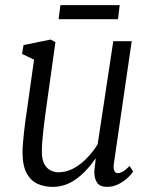

<svg xmlns="http://www.w3.org/2000/svg" viewBox="-20 -720 584 750"><path d="M185.5 10Q153 10 126.2 -2.2Q99.5 -14.5 83.8 -44Q68 -73.5 68 -126.5Q68 -141.5 69.8 -162Q71.5 -182.5 74 -205.8Q76.5 -229 79.8 -252.2Q83 -275.5 86 -295L113 -487L66 -509.5L72 -544L178 -565.5L196.5 -555.5L159.5 -291Q156.5 -270 153.8 -248.2Q151 -226.5 148.8 -205.5Q146.5 -184.5 145 -164.8Q143.5 -145 143.5 -127.5Q143.5 -95.5 153.8 -78Q164 -60.5 179 -53.8Q194 -47 208.5 -47Q240 -47 268.8 -63Q297.5 -79 321.2 -104.2Q345 -129.5 361.5 -156.5L422.5 -559H494.5L425 -82.5Q422 -63.5 426.2 -53.5Q430.5 -43.5 441.5 -43.5Q447.5 -43.5 458 -48.8Q468.5 -54 486.5 -71.5L500 -50Q491 -36 475.2 -22.2Q459.5 -8.5 439.8 0.8Q420 10 398 10Q371 10 359.8 -5.8Q348.5 -21.5 348.5 -48.5Q348.5 -53 349.2 -59.5Q350 -66 350.8 -73.2Q351.5 -80.5 352.5 -87.2Q353.5 -94 354 -100H352.5Q335 -74.5 315.8 -54.2Q296.5 -34 276 -19.5Q255.5 -5 232.8 2.5Q210 10 185.5 10ZM216 -700H447.5L441 -645H209Z"/></svg>

Font: Merriweather 24pt SemiCondensed Light
Style: Italic
Weight: 300
Width: 4
Italic angle: -7.8°
Designer: Eben Sorkin
Foundry: Eben Sorkin
Version: Version 2.101